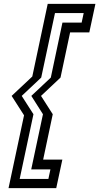

<svg xmlns="http://www.w3.org/2000/svg" viewBox="-20 -770 512 990"><path d="M152.5 -181 81.5 152.5H229.5L240 103.5H141L201.5 -181L141.5 -275.5L242 -370L302 -653.5H401L411.5 -702.5H263.5L192.5 -370L92 -275.5ZM252 -181 202.5 53H301.5L270 200H24L104 -175.5L40 -275.5L146.5 -375.5L226 -750H472L440.5 -603H341.5L292 -370L191.5 -275.5Z"/></svg>

Font: Tourney Medium
Style: Italic
Weight: 500
Italic angle: -12°
Version: Version 1.015